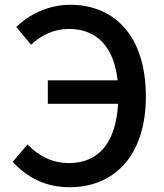

<svg xmlns="http://www.w3.org/2000/svg" viewBox="-20 -770 686 803"><path d="M272 13C453 13 590 -114 590 -366C590 -620 459 -750 273 -750C180 -750 97 -706 48 -657L110 -583C153 -623 206 -649 268 -649C384 -649 456 -576 472 -434H180V-336H474C464 -168 389 -88 269 -88C197 -88 142 -118 95 -166L33 -93C96 -25 173 13 272 13Z"/></svg>

Font: Noto Sans HK Medium
Style: Regular
Weight: 500
Designer: Ryoko NISHIZUKA 西塚涼子 (kana, bopomofo & ideographs); Paul D. Hunt (Latin, Greek & Cyrillic); Sandoll Communications 산돌커뮤니
Foundry: Adobe
Version: Version 2.002;hotconv 1.0.116;makeotfexe 2.5.65601